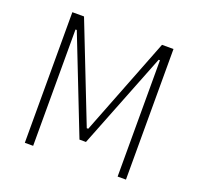

<svg xmlns="http://www.w3.org/2000/svg" viewBox="-123 -839 1007 974"><g transform="rotate(20 380.0 -352.5)"><path d="M107 0V-705H170L377 -177H385L591 -705H653V0H608V-628H601L397 -110H362L159 -628H152V0Z"/></g></svg>

Font: Nunito Sans 7pt Condensed ExtraLight
Style: Regular
Weight: 250
Width: 3
Designer: Vernon Adams
Foundry: Vernon Adams
Version: Version 3.101;gftools[0.9.27]